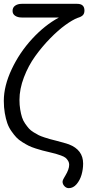

<svg xmlns="http://www.w3.org/2000/svg" viewBox="-21 -793 561 1007"><path d="M339.8 193.8Q326.7 193.8 316.9 183.3Q307.1 172.9 307.1 160.2Q307.1 157.7 307.9 154.8Q308.6 151.9 310.3 148.4Q312 145 313.5 142.3Q314.9 139.6 317.6 135Q320.3 130.4 321.8 127.9Q341.8 94.7 341.8 71.8Q341.8 59.6 335.7 49.8Q329.6 40 322.3 34.2Q314.9 28.3 298.1 22.2Q281.2 16.1 271 13.4Q260.7 10.7 236.8 4.9Q214.4 -0.5 201.7 -3.7Q189 -6.8 166.3 -14.2Q143.6 -21.5 129.9 -28.3Q116.2 -35.2 96.4 -47.4Q76.7 -59.6 64.5 -72.8Q52.2 -85.9 38.6 -105.5Q24.9 -125 17.1 -147.5Q9.3 -169.9 4.2 -199.7Q-1 -229.5 -1 -264.2Q-1 -342.3 40.3 -429.9Q81.5 -517.6 147.7 -589.4Q213.9 -661.1 288.1 -701.2H92.8Q72.3 -701.2 58.6 -710.2Q44.9 -719.2 44.9 -735.8Q44.9 -753.9 58.6 -763.4Q72.3 -772.9 92.8 -772.9H383.8Q421.9 -772.9 421.9 -737.8Q421.9 -721.7 413.3 -713.1Q404.8 -704.6 386.2 -699.2Q359.4 -689 321.5 -661.6Q283.7 -634.3 241.7 -591.3Q199.7 -548.3 163.8 -498.5Q127.9 -448.7 104.5 -387.5Q81.1 -326.2 81.1 -269Q81.1 -242.2 85 -218.8Q88.9 -195.3 94.5 -177.7Q100.1 -160.2 110.8 -144.8Q121.6 -129.4 130.6 -119.1Q139.6 -108.9 155.5 -99.1Q171.4 -89.4 182.1 -84Q192.9 -78.6 212.2 -72.3Q231.4 -65.9 241.9 -63.2Q252.4 -60.5 272.9 -55.2Q316.9 -43.9 339.8 -36.1Q415 -7.3 415 64.9Q415 94.7 406.7 123.5Q398.4 152.3 380.6 173.1Q362.8 193.8 339.8 193.8Z"/></svg>

Font: BPreplay
Style: Regular
Weight: 400
Designer: Magenta/George Triantafyllakos
Foundry: Magenta/George Triantafyllakos
Version: Version 1.00